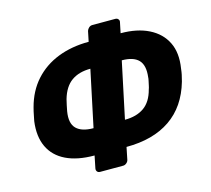

<svg xmlns="http://www.w3.org/2000/svg" viewBox="-110 -882 1147 1045"><g transform="rotate(-15 463.5 -359.5)"><path d="M329 32Q318 32 312.5 24.5Q307 17 309 7L323 -62Q227 -62 163 -93Q99 -124 71 -183.5Q43 -243 54 -327Q56 -335 58.5 -349.5Q61 -364 64.5 -379Q68 -394 70 -401Q93 -488 146.5 -547.5Q200 -607 278 -637.5Q356 -668 452 -668L464 -726Q467 -736 475.5 -743.5Q484 -751 495 -751H625Q635 -751 641 -743.5Q647 -736 644 -726L632 -668Q725 -668 790 -635.5Q855 -603 884.5 -543Q914 -483 900 -397Q898 -378 895 -364Q892 -350 886 -327Q848 -195 750.5 -128.5Q653 -62 503 -62L489 7Q487 17 478 24.5Q469 32 459 32ZM356 -207 423 -524Q358 -524 316 -494Q274 -464 255 -398Q251 -381 247.5 -365.5Q244 -350 241 -333Q230 -267 260 -237Q290 -207 356 -207ZM533 -207Q599 -207 641.5 -237Q684 -267 701 -333Q704 -340 706.5 -352.5Q709 -365 712 -378Q715 -391 715 -398Q723 -464 694 -494Q665 -524 600 -524Z"/></g></svg>

Font: Rubik Light
Style: Bold Italic
Weight: 700
Italic angle: -12°
Version: Version 2.104